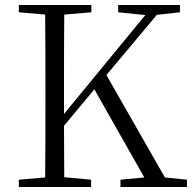

<svg xmlns="http://www.w3.org/2000/svg" viewBox="-20 -745 765 765"><path d="M576 0H725V-29L637 -38L404 -446L605 -686L697 -696V-725H451V-696L559 -685L235 -291V-390C235 -490 235 -590 236 -687L344 -696V-725H55V-696L160 -687C161 -590 161 -490 161 -390V-335C161 -235 161 -136 160 -38L55 -29V0H343V-29L236 -39L235 -244L356 -389L555 -38L460 -29V0Z"/></svg>

Font: Noto Serif HK Light
Style: Regular
Weight: 300
Designer: Ryoko NISHIZUKA 西塚涼子 (kana & ideographs); Frank Grießhammer (Latin, Greek & Cyrillic); Wenlong ZHANG 张文龙 (bopomofo); San
Foundry: Adobe
Version: Version 2.001;hotconv 1.1.0;makeotfexe 2.6.0